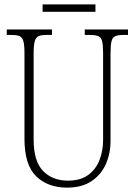

<svg xmlns="http://www.w3.org/2000/svg" viewBox="-20 -849 618 879"><path d="M287 10Q199 10 145.5 -42Q92 -94 92 -214V-607Q92 -643 87 -660.5Q82 -678 69.5 -683.5Q57 -689 33 -689H11V-714H218V-689H193Q169 -689 156.5 -683.5Q144 -678 139 -660Q134 -642 134 -605V-210Q134 -111 177 -66.5Q220 -22 291 -22Q349 -22 384.5 -48.5Q420 -75 436 -117.5Q452 -160 452 -207V-606Q452 -643 447.5 -660.5Q443 -678 430 -683.5Q417 -689 393 -689H368V-714H566V-689H545Q521 -689 508 -683.5Q495 -678 490.5 -660Q486 -642 486 -605V-205Q486 -145 464 -96.5Q442 -48 398 -19Q354 10 287 10ZM175 -795V-829H417V-795Z"/></svg>

Font: Noto Serif Tamil Condensed ExtraLight
Style: Italic
Weight: 200
Width: 3
Italic angle: -12°
Designer: Indian Type Foundry, Tom Grace, and the Monotype Design Team
Foundry: Monotype Imaging Inc.
Version: Version 2.003; ttfautohint (v1.8.4.7-5d5b)